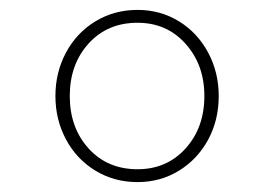

<svg xmlns="http://www.w3.org/2000/svg" viewBox="-20 -723 555 388"><path d="M92 -529Q92 -577 113.5 -617Q135 -657 173 -680Q211 -703 258 -703Q304 -703 341.5 -680Q379 -657 400.5 -617Q422 -577 422 -529Q422 -480 400.5 -440.5Q379 -401 341.5 -378Q304 -355 258 -355Q211 -355 173 -378Q135 -401 113.5 -441Q92 -481 92 -529ZM393 -529Q393 -592 355 -634.5Q317 -677 258 -677Q197 -677 159 -635Q121 -593 121 -529Q121 -465 159 -423Q197 -381 258 -381Q317 -381 355 -423Q393 -465 393 -529Z"/></svg>

Font: Hanken Grotesk ExtraLight
Style: Regular
Weight: 200
Designer: Alfredo Marco Pradil
Foundry: Hanken Design Co.
Version: Version 3.014